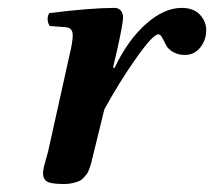

<svg xmlns="http://www.w3.org/2000/svg" viewBox="-20 -456 542 486"><path d="M266.1 -285.2 270 -284.2Q303.2 -354 349.1 -395Q395 -436 439.9 -436Q470.2 -436 486.1 -418.7Q502 -401.4 502 -379.9Q502 -354.5 486.8 -335.7Q471.7 -316.9 448.2 -316.9Q421.4 -316.9 404.8 -335Q401.9 -337.9 397.7 -346.9Q393.6 -356 389.4 -362.5Q385.3 -369.1 380.9 -369.1Q367.2 -369.1 325 -309.3Q282.7 -249.5 244.1 -179.2L217.8 -71.8L214.4 -57.6Q211.9 -46.9 210.7 -42.5Q209.5 -38.1 206.3 -29.1Q203.1 -20 200.2 -16.1Q197.3 -12.2 191.7 -6.1Q186 0 179.4 2.7Q172.9 5.4 163.3 7.6Q153.8 9.8 142.1 9.8Q108.9 9.8 98.9 3.4Q88.9 -2.9 88.9 -17.1Q88.9 -23.9 90.8 -32.5Q92.8 -41 96.2 -52.5Q99.6 -64 101.6 -71.8L155.8 -315.9Q164.1 -349.6 164.1 -367.2Q164.1 -385.7 146 -387.2L106 -390.1Q101.1 -397 100.6 -406.7Q100.1 -416.5 105 -422.9Q210.4 -436 270 -436Q279.8 -436 285.6 -429.4Q291.5 -422.9 291.5 -411.1Q291.5 -395.5 274.4 -320.3Z"/></svg>

Font: Linux Libertine G
Style: Semibold Italic
Weight: 600
Italic angle: -11.5°
Designer: Philipp H. Poll
Foundry: Philipp H. Poll
Version: Version 5.1.1